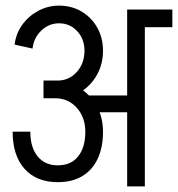

<svg xmlns="http://www.w3.org/2000/svg" viewBox="-20 -664 634 684"><path d="M281 -483Q281 -525 255 -553Q229 -581 190 -581V-644Q235 -644 270.5 -623Q306 -602 326.5 -565.5Q347 -529 347 -483ZM96 -491 32 -505Q37 -545 59.5 -576Q82 -607 116.5 -625.5Q151 -644 191 -644V-581Q154 -581 127 -555Q100 -529 96 -491ZM274 -264V-324H490V-264ZM284 -194Q284 -246 253.5 -280Q223 -314 176 -314V-374Q225 -374 263.5 -350.5Q302 -327 324.5 -286.5Q347 -246 347 -194ZM186 -15Q110 -15 67.5 -62.5Q25 -110 25 -195H88Q88 -139 114 -107Q140 -75 186 -75ZM186 -15V-75Q233 -75 258.5 -107Q284 -139 284 -195H347Q347 -139 328 -98.5Q309 -58 273 -36.5Q237 -15 186 -15ZM135 -314V-377H186V-314ZM185 -314V-377Q226 -377 253.5 -407.5Q281 -438 281 -484H347Q347 -436 325.5 -397.5Q304 -359 267.5 -336.5Q231 -314 185 -314ZM433 0V-630H496V0ZM455 -567V-630H594V-567Z"/></svg>

Font: Akshar Light
Style: Regular
Weight: 300
Designer: Tall Chai
Foundry: Tall Chai
Version: Version 1.100